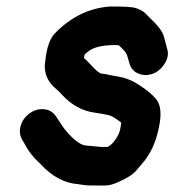

<svg xmlns="http://www.w3.org/2000/svg" viewBox="-20 -521 538 592"><path d="M248 -72C233 -72 214 -84 191 -109C181 -120 175 -128 170 -136L154 -160C146 -173 134 -182 118 -184C102 -186 86 -182 72 -172C58 -162 49 -150 44 -134C39 -118 41 -102 49 -89L54 -81C66 -57 83 -35 105 -15C140 23 179 44 222 47L242 50C250 51 261 51 275 51H303C317 51 331 47 345 40C371 29 390 17 400 5C410 -7 420 -18 427 -27C451 -59 466 -98 473 -145C478 -178 473 -202 461 -216C449 -230 432 -244 409 -259C386 -274 364 -282 344 -285C324 -288 312 -291 308 -292C304 -293 299 -293 293 -294C287 -295 278 -302 265 -316C252 -330 244 -338 239 -342L241 -353L249 -360C266 -375 294 -382 335 -382C341 -382 346 -382 348 -380L360 -368C366 -362 370 -356 372 -350L379 -326C383 -311 392 -300 407 -294C422 -288 436 -288 452 -294C468 -300 480 -312 489 -327C498 -342 500 -357 495 -372L486 -406C482 -423 468 -441 446 -462L428 -480C421 -487 411 -492 399 -496C387 -500 361 -501 321 -501C256 -497 199 -469 150 -419C135 -404 126 -379 121 -345L118 -318C118 -289 130 -265 154 -246C162 -239 168 -233 172 -228C201 -197 234 -179 270 -174C291 -171 306 -168 315 -166C324 -164 337 -156 354 -143C353 -137 352 -129 350 -120C348 -111 343 -101 336 -91C329 -81 324 -76 321 -74L312 -68H292Z"/></svg>

Font: AppleStorm
Style: XbdIta
Weight: 800
Foundry: Cannot Into Space Fonts
Version: Version 1.01